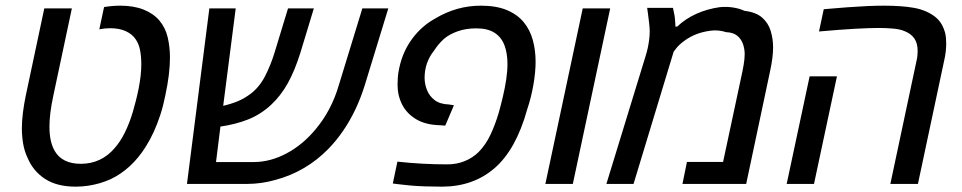

<svg xmlns="http://www.w3.org/2000/svg" viewBox="-20 -661 3457 690"><path d="M252 9.8Q184.6 9.8 141.8 -18.1Q99.1 -45.9 79.1 -93.8Q67.9 -117.2 63.2 -144.5Q58.6 -171.9 58.6 -199.7Q58.6 -226.1 62.3 -255.6Q65.9 -285.2 72.8 -318.4L139.2 -630.9H238.3L171.9 -318.4Q164.6 -284.7 161.1 -256.6Q157.7 -228.5 157.7 -205.6Q157.7 -177.7 162.6 -155.8Q167.5 -133.8 177.2 -117.7Q189.9 -95.7 213.4 -84Q236.8 -72.3 270.5 -72.3Q307.6 -72.3 338.4 -86.9Q369.1 -101.6 392.1 -128.9Q412.6 -151.9 429.2 -185.8Q445.8 -219.7 457.5 -259.3Q462.9 -277.8 468.5 -299.8Q474.1 -321.8 478.5 -344.2Q482.9 -366.7 485.4 -388.7Q487.8 -410.6 487.8 -429.2Q487.8 -457.5 483.4 -480.5Q479 -503.4 467.8 -519.5Q455.6 -538.1 432.4 -548.8Q409.2 -559.6 375.5 -559.6Q365.7 -559.6 356.2 -558.6Q346.7 -557.6 336.9 -555.7L354 -635.7Q369.1 -638.2 383.8 -639.4Q398.4 -640.6 412.1 -640.6Q460.4 -640.6 495.6 -626.7Q530.8 -612.8 552.2 -587.9Q574.7 -561.5 582.8 -526.4Q590.8 -491.2 590.8 -454.1Q590.8 -425.3 586.7 -391.4Q582.5 -357.4 574.2 -318.4Q566.9 -281.2 556.2 -248.3Q545.4 -215.3 532.2 -186.5Q519 -157.7 503.4 -133.3Q478 -92.8 446 -63.5Q414.1 -34.2 376.5 -16.6Q357.9 -8.3 337.6 -2.4Q317.4 3.4 295.9 6.6Q274.4 9.8 252 9.8Z M651.9 0 732.4 -630.9H827.1L776.9 -240.2L745.6 -293.5Q753.4 -285.2 760 -281.7Q766.6 -278.3 772 -278.3Q811 -287.1 835 -297.4Q858.9 -307.6 880.4 -323.7Q912.1 -347.7 932.4 -387Q952.6 -426.3 966.3 -470.7L1015.1 -630.9H1107.9L1059.6 -471.7Q1039.1 -406.2 1013.9 -361.3Q988.8 -316.4 953.6 -283.7Q916.5 -249.5 871.6 -231.7Q826.7 -213.9 769 -205.6Q762.7 -205.1 757.1 -205.1Q751.5 -205.1 745.6 -204.8Q739.7 -204.6 733.9 -204.6L777.3 -247.1L756.3 -78.6H891.1Q951.7 -78.6 1010.5 -110.1Q1069.3 -141.6 1115.7 -198.2Q1142.6 -230.5 1163.3 -269.5Q1184.1 -308.6 1197.8 -355.5L1282.2 -630.9H1375.5L1290.5 -353.5Q1276.4 -308.6 1257.1 -267.8Q1237.8 -227.1 1213.4 -191.4Q1189 -155.8 1160.6 -126.5Q1120.1 -85 1072 -56.9Q1023.9 -28.8 970.2 -14.6Q945.3 -7.3 919.2 -3.7Q893.1 0 866.7 0Z M1567.9 9.8Q1536.6 9.8 1507.6 8.8Q1478.5 7.8 1453.9 5.6Q1429.2 3.4 1411.6 1L1391.6 -1.5L1408.2 -80.1Q1452.6 -75.2 1497.3 -72.8Q1542 -70.3 1586.9 -70.3Q1621.6 -70.3 1650.1 -82Q1678.7 -93.8 1699.7 -114.3Q1725.6 -140.6 1742.4 -176.3Q1759.3 -211.9 1772.5 -256.3Q1779.8 -282.2 1787.1 -313Q1794.4 -343.8 1799.1 -374.5Q1803.7 -405.3 1803.7 -431.2Q1803.7 -469.2 1793 -498Q1782.2 -526.9 1757.6 -543Q1732.9 -559.1 1691.4 -559.1Q1654.8 -559.1 1625 -548.6Q1595.2 -538.1 1575.7 -521.5Q1564.9 -511.7 1556.2 -501.2Q1547.4 -490.7 1540.5 -480Q1522.9 -458 1514.4 -433.3Q1505.9 -408.7 1505.9 -381.8Q1505.9 -359.4 1514.4 -337.6Q1522.9 -315.9 1542 -301.3Q1561 -286.6 1593.3 -285.6L1611.3 -282.7L1580.1 -209.5L1562.5 -210.9Q1510.7 -211.9 1476.6 -231.9Q1442.4 -252 1425.5 -284.7Q1408.7 -317.4 1408.7 -356.4Q1408.7 -369.1 1409.7 -383.3Q1410.6 -397.5 1415 -417.5Q1427.7 -476.6 1461.7 -522.2Q1495.6 -567.9 1544.4 -594.7Q1621.1 -640.6 1708 -640.6Q1763.7 -640.6 1801.5 -624.8Q1839.4 -608.9 1862.1 -581.3Q1884.8 -553.7 1894.8 -517.1Q1904.8 -480.5 1904.8 -438.5Q1904.8 -420.4 1902.8 -399.7Q1900.9 -378.9 1897 -356.7Q1893.1 -334.5 1887.5 -311.8Q1881.8 -289.1 1874.5 -267.6Q1834.5 -123.5 1757.6 -56.9Q1680.7 9.8 1567.9 9.8Z M1939.9 0 2074.2 -630.9H2172.9L2038.6 0Z M2159.2 0 2299.8 -458.5Q2304.7 -473.6 2308.1 -489.7Q2311.5 -505.9 2313.2 -520.8Q2314.9 -535.6 2314.9 -547.9Q2314.9 -559.1 2313 -576.7Q2311 -594.2 2308.8 -610.4Q2306.6 -626.5 2305.7 -632.8H2398.4Q2401.4 -620.1 2403.6 -607.9Q2405.8 -595.7 2406.2 -585Q2406.7 -579.6 2407 -574.7Q2407.2 -569.8 2407.2 -565.4H2413.6Q2443.4 -593.8 2482.4 -611.3Q2521.5 -628.9 2566.9 -635.3Q2591.8 -637.7 2614.7 -634Q2637.7 -630.4 2655.3 -622.1Q2696.8 -617.2 2719 -597.7Q2741.2 -578.1 2749.8 -549.6Q2758.3 -521 2758.3 -490.7Q2758.3 -472.7 2755.6 -451.4Q2752.9 -430.2 2747.6 -405.8L2661.6 0H2432.6L2448.7 -79.1H2578.6L2648.4 -405.8Q2650.9 -418 2652.6 -428.7Q2654.3 -439.5 2655.3 -449Q2656.2 -458.5 2656.2 -466.8Q2656.2 -484.9 2650.1 -502.7Q2644 -520.5 2629.6 -532.5Q2615.2 -544.4 2589.8 -545.4Q2560.5 -554.7 2532 -550.5Q2503.4 -546.4 2481.4 -537.6Q2459 -528.8 2439.5 -514.4Q2419.9 -500 2410.2 -487.3L2400.9 -475.1L2256.8 0Z M3179.7 0 3273.4 -440.9Q3275.9 -451.2 3276.9 -460.2Q3277.8 -469.2 3277.8 -477.5Q3277.8 -505.4 3266.1 -522.5Q3254.4 -539.6 3231.4 -548.8Q3214.8 -556.2 3189.5 -558.3Q3164.1 -560.5 3138.7 -560.5Q3105 -560.5 3052.7 -557.6Q3000.5 -554.7 2923.3 -547.9L2940.4 -627.9Q2985.8 -631.8 3024.9 -634.8Q3064 -637.7 3097.2 -639.2Q3130.4 -640.6 3156.7 -640.6Q3221.2 -640.6 3264.6 -632.8Q3308.1 -625 3339.4 -601.6Q3355 -589.4 3363.8 -574Q3372.6 -558.6 3377 -541Q3378.9 -532.7 3379.6 -523.2Q3380.4 -513.7 3380.4 -504.4Q3380.4 -491.2 3378.7 -475.3Q3377 -459.5 3372.6 -440.9L3278.8 0ZM2807.1 0 2889.6 -386.7H2987.8L2905.3 0Z"/></svg>

Font: Open Sans Medium
Style: Italic
Weight: 500
Italic angle: -12°
Designer: Monotype Design Team
Foundry: Monotype Imaging Inc.
Version: Version 3.000